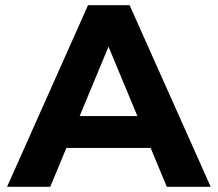

<svg xmlns="http://www.w3.org/2000/svg" viewBox="-20 -720 839 740"><path d="M7.2 0 319.3 -700H479.5L792.1 0H622.9L366.1 -617.6H430.4L173.6 0ZM163.9 -149.8 206.4 -272.7H567L610.1 -149.8Z"/></svg>

Font: Montserrat Thin
Style: Regular
Weight: 100
Designer: Julieta Ulanovsky
Foundry: Julieta Ulanovsky
Version: Version 9.000